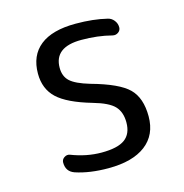

<svg xmlns="http://www.w3.org/2000/svg" viewBox="-86 -610 672 700"><g transform="rotate(-15 250.0 -260.0)"><path d="M245.1 -235.4Q154.3 -261.7 117.2 -296.9Q80.1 -332 80.1 -389.6Q80.1 -458 125.5 -494.1Q170.9 -530.3 259.8 -530.3Q326.2 -530.3 377.9 -517.6Q391.6 -514.6 400.9 -502.9Q410.2 -491.2 410.2 -476.6Q410.2 -464.8 400.4 -458Q390.6 -451.2 378.9 -454.1Q326.2 -467.8 264.6 -467.8Q162.1 -467.8 162.1 -389.6Q162.1 -357.4 182.1 -338.9Q202.1 -320.3 254.9 -304.7Q357.4 -276.4 393.6 -240.7Q429.7 -205.1 429.7 -135.3Q429.7 -65.4 380.4 -27.8Q331.1 9.8 240.2 9.8Q168.9 9.8 116.2 -7.8Q85 -18.6 85 -52.7Q85 -64.5 95.2 -71.3Q105.5 -78.1 116.2 -74.2Q173.8 -51.8 230.5 -51.8Q291 -51.8 318.4 -71.8Q345.7 -91.8 345.7 -134.8Q345.7 -173.8 324.7 -196.3Q303.7 -218.8 245.1 -235.4Z"/></g></svg>

Font: Rounded-X Mgen+ 1mn regular
Style: Regular
Weight: 400
Designer: [Source Han Sans]
Ryoko NISHIZUKA  (kana & ideographs); Paul D. Hunt (Latin, Greek & Cyrillic); Wenlong ZHANG  (bopomofo
Version: Version 1.059.20150602